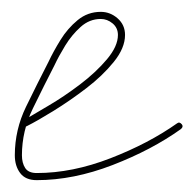

<svg xmlns="http://www.w3.org/2000/svg" viewBox="-20 -290 328 324"><path d="M20 -87Q35 -96 61.5 -111.5Q88 -127 115 -147.5Q142 -168 160.5 -190Q179 -212 179 -231Q179 -243 170 -250.5Q161 -258 150 -258Q131 -258 116 -244.5Q101 -231 90 -213Q79 -195 72 -180Q72 -180 72 -180Q72 -180 72 -180Q72 -180 72 -180Q72 -180 72 -180Q54 -145 35.5 -107Q17 -69 17 -28Q17 -15 22.5 -6.5Q28 2 42 2Q102 2 166.5 -23Q231 -48 279 -82Q283 -85 287 -80Q290 -76 285 -72Q236 -37 170 -11.5Q104 14 42 14Q23 14 14 2Q5 -10 5 -28Q5 -71 24 -110Q43 -149 62 -186Q62 -186 62 -186Q62 -186 62 -186Q62 -186 62 -186Q62 -186 62 -186Q70 -203 82 -222.5Q94 -242 111 -256Q128 -270 150 -270Q166 -270 178.5 -259Q191 -248 191 -231Q191 -209 172 -185.5Q153 -162 125.5 -141Q98 -120 70.5 -103Q43 -86 25 -77Q20 -74 17 -79Q14 -85 20 -87Z"/></svg>

Font: FRB American Cursive Guidelines Thin
Style: Italic
Weight: 100
Italic angle: -25°
Version: Version 2.0;Modular Font Editor K font №1